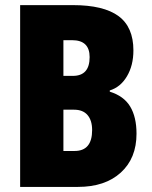

<svg xmlns="http://www.w3.org/2000/svg" viewBox="-20 -734 598 754"><path d="M59.1 -713.9H266.1Q386.7 -713.9 445.3 -670.9Q503.9 -627.9 503.9 -536.1Q503.9 -477.1 478.5 -434.3Q453.1 -391.6 411.1 -378.9V-374Q466.3 -356.9 491.2 -315.7Q516.1 -274.4 516.1 -209Q516.1 -112.3 454.3 -56.2Q392.6 0 286.1 0H59.1ZM229 -436H266.1Q332 -436 332 -509.8Q332 -576.2 263.2 -576.2H229ZM229 -303.2V-141.1H272.9Q341.8 -141.1 341.8 -223.1Q341.8 -261.2 323.7 -282.2Q305.7 -303.2 271 -303.2Z"/></svg>

Font: Open Sans Condensed ExtraBold
Style: Regular
Weight: 800
Width: 3
Designer: Monotype Design Team
Foundry: Monotype Imaging Inc.
Version: Version 3.000; ttfautohint (v1.8.4)